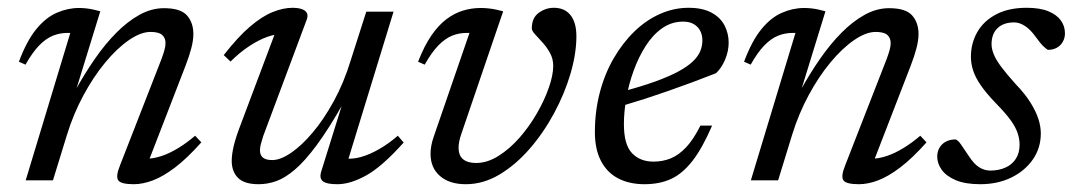

<svg xmlns="http://www.w3.org/2000/svg" viewBox="-20 -463 2759 493"><path d="M45.5 -297 28.5 -304.5Q48.5 -358 73 -388Q97.5 -418 125.8 -430.2Q154 -442.5 182.5 -442.5Q192 -442.5 201.2 -441.5Q210.5 -440.5 219.5 -438.5Q228.5 -436.5 237.5 -434L175 -231H173.5Q197 -273.5 223.5 -311.8Q250 -350 278.8 -379Q307.5 -408 338.2 -425Q369 -442 401 -442Q443.5 -442 460 -423.5Q476.5 -405 476.5 -375.5Q476.5 -359.5 471.2 -339.2Q466 -319 456.5 -294.5L356.5 -36V-55.5Q373.5 -55.5 394.2 -62.2Q415 -69 437.2 -82.5Q459.5 -96 481 -114.5L497 -97.5Q460.5 -56.5 429.5 -33Q398.5 -9.5 372.5 0.2Q346.5 10 323.5 10Q291 10 283.8 0.2Q276.5 -9.5 288 -38L394.5 -311Q399 -323 402 -333.5Q405 -344 405 -352.5Q405 -365.5 396.5 -373.2Q388 -381 366.5 -381Q341.5 -381 311 -360Q280.5 -339 250.2 -302.5Q220 -266 194.2 -218.2Q168.5 -170.5 152 -117L116 0H46L160.5 -378.5Q159 -378.5 157.2 -378.5Q155.5 -378.5 153.5 -378.5Q134 -378.5 116.2 -371.5Q98.5 -364.5 81 -346.8Q63.5 -329 45.5 -297Z M804 -20 859.5 -198H861.5Q824 -132 793.5 -90.8Q763 -49.5 737.5 -27.8Q712 -6 689.5 2Q667 10 644 10Q607.5 10 591.2 -6.2Q575 -22.5 575 -50Q575 -66.5 580.2 -88.5Q585.5 -110.5 597 -140.5L693.5 -397L707 -375.5Q689.5 -376.5 666.8 -368.5Q644 -360.5 619.5 -344.2Q595 -328 572 -305L554.5 -321.5Q591.5 -369 622.5 -395.2Q653.5 -421.5 680.5 -432.2Q707.5 -443 731.5 -443Q753.5 -443 763.5 -435Q773.5 -427 767 -411L656 -114Q652.5 -103 650 -93.8Q647.5 -84.5 647.5 -77Q647.5 -65 655 -58.5Q662.5 -52 679 -52Q700 -52 727.2 -70.5Q754.5 -89 783 -122.8Q811.5 -156.5 837.2 -203.5Q863 -250.5 880.5 -308L920.5 -433H990.5L870 -40L869 -56Q886 -54 908 -60.2Q930 -66.5 954.2 -80.5Q978.5 -94.5 1001.5 -114.5L1016.5 -97Q961 -35 920.2 -12.5Q879.5 10 846.5 10Q819 10 809.5 2.8Q800 -4.5 804 -20Z M1460 -370Q1460 -325.5 1445 -274.2Q1430 -223 1403 -172.8Q1376 -122.5 1340.2 -81.2Q1304.5 -40 1262.8 -15Q1221 10 1176 10Q1134 10 1109.8 -11Q1085.5 -32 1085.5 -68Q1085.5 -88.5 1093.5 -111.5L1185.5 -378.5Q1183.5 -378.5 1181.8 -378.5Q1180 -378.5 1178 -378.5Q1159 -378.5 1141.2 -371.5Q1123.5 -364.5 1106 -346.8Q1088.5 -329 1070.5 -297L1053.5 -304.5Q1069 -344.5 1087.2 -371.2Q1105.5 -398 1126 -413.5Q1146.5 -429 1168.8 -435.8Q1191 -442.5 1214 -442.5Q1224 -442.5 1233.8 -441.5Q1243.5 -440.5 1253.2 -438.5Q1263 -436.5 1272 -434L1164.5 -119Q1161 -109 1159.2 -100Q1157.5 -91 1157.5 -84Q1157.5 -63.5 1169.2 -54Q1181 -44.5 1202.5 -44.5Q1231 -44.5 1259.8 -62.5Q1288.5 -80.5 1313.8 -109.2Q1339 -138 1358.5 -171.8Q1378 -205.5 1389.2 -237.8Q1400.5 -270 1400.5 -294Q1400.5 -312 1392.2 -327Q1384 -342 1373 -354Q1362 -366 1353.8 -375Q1345.5 -384 1345.5 -390Q1345.5 -417 1363.2 -430Q1381 -443 1402 -443Q1430 -443 1445 -424Q1460 -405 1460 -370Z M1734 -407.5Q1704.5 -407.5 1680.2 -390.5Q1656 -373.5 1637.8 -344.8Q1619.5 -316 1607 -281.5Q1594.5 -247 1588.2 -211.2Q1582 -175.5 1582 -144.5Q1582 -91.5 1602.8 -69.8Q1623.5 -48 1658 -48Q1681.5 -48 1702 -56.2Q1722.5 -64.5 1741.5 -84.5Q1760.5 -104.5 1778.5 -140.5H1808.5Q1783.5 -82.5 1758 -49.8Q1732.5 -17 1703 -3.5Q1673.5 10 1635 10Q1596 10 1567.2 -5Q1538.5 -20 1523 -50Q1507.5 -80 1507.5 -123.5Q1507.5 -177 1520 -225Q1532.5 -273 1555.5 -312.8Q1578.5 -352.5 1608.5 -381.8Q1638.5 -411 1674.2 -427Q1710 -443 1748 -443Q1784 -443 1807 -430.5Q1830 -418 1840.5 -397.5Q1851 -377 1851 -353.5Q1851 -331.5 1841.8 -309.8Q1832.5 -288 1818.5 -275Q1788 -263 1757.8 -251.8Q1727.5 -240.5 1696.8 -229.8Q1666 -219 1635.8 -209.2Q1605.5 -199.5 1575 -190.5L1576.5 -227.5Q1627.5 -241 1663.8 -254.2Q1700 -267.5 1723.2 -280.2Q1746.5 -293 1759.8 -306Q1773 -319 1778.2 -332Q1783.5 -345 1783.5 -359Q1783.5 -373.5 1777.8 -384.2Q1772 -395 1761.2 -401.2Q1750.5 -407.5 1734 -407.5Z M1907.5 -297 1890.5 -304.5Q1910.5 -358 1935 -388Q1959.5 -418 1987.8 -430.2Q2016 -442.5 2044.5 -442.5Q2054 -442.5 2063.2 -441.5Q2072.5 -440.5 2081.5 -438.5Q2090.5 -436.5 2099.5 -434L2037 -231H2035.5Q2059 -273.5 2085.5 -311.8Q2112 -350 2140.8 -379Q2169.5 -408 2200.2 -425Q2231 -442 2263 -442Q2305.5 -442 2322 -423.5Q2338.5 -405 2338.5 -375.5Q2338.5 -359.5 2333.2 -339.2Q2328 -319 2318.5 -294.5L2218.5 -36V-55.5Q2235.5 -55.5 2256.2 -62.2Q2277 -69 2299.2 -82.5Q2321.5 -96 2343 -114.5L2359 -97.5Q2322.5 -56.5 2291.5 -33Q2260.5 -9.5 2234.5 0.2Q2208.5 10 2185.5 10Q2153 10 2145.8 0.2Q2138.5 -9.5 2150 -38L2256.5 -311Q2261 -323 2264 -333.5Q2267 -344 2267 -352.5Q2267 -365.5 2258.5 -373.2Q2250 -381 2228.5 -381Q2203.5 -381 2173 -360Q2142.5 -339 2112.2 -302.5Q2082 -266 2056.2 -218.2Q2030.5 -170.5 2014 -117L1978 0H1908L2022.5 -378.5Q2021 -378.5 2019.2 -378.5Q2017.5 -378.5 2015.5 -378.5Q1996 -378.5 1978.2 -371.5Q1960.5 -364.5 1943 -346.8Q1925.5 -329 1907.5 -297Z M2434 -105Q2440.5 -102 2447 -92.8Q2453.5 -83.5 2467.5 -62.5Q2481.5 -41 2495 -33Q2508.5 -25 2522.5 -25Q2544 -25 2561.2 -32.5Q2578.5 -40 2588.2 -55Q2598 -70 2598 -91.5Q2598 -106 2593 -121.2Q2588 -136.5 2574.8 -154.8Q2561.5 -173 2536.5 -198.5Q2512.5 -223.5 2498.5 -243.8Q2484.5 -264 2478.8 -281.8Q2473 -299.5 2473 -317Q2473 -352 2489.5 -380.8Q2506 -409.5 2538 -426.2Q2570 -443 2616 -443Q2650 -443 2671.5 -434.2Q2693 -425.5 2703.8 -410.8Q2714.5 -396 2714.5 -377.5Q2714.5 -365.5 2709 -355.8Q2703.5 -346 2693.8 -340.5Q2684 -335 2670.5 -335Q2665.5 -338 2658.5 -344.8Q2651.5 -351.5 2638.5 -369.5Q2625.5 -387.5 2611.5 -396.5Q2597.5 -405.5 2584 -405.5Q2557 -405.5 2541.5 -390.8Q2526 -376 2526 -349.5Q2526 -338 2531.5 -324Q2537 -310 2550.8 -291.5Q2564.5 -273 2588 -247Q2612.5 -221.5 2626.2 -199.2Q2640 -177 2646.2 -157.8Q2652.5 -138.5 2652.5 -120.5Q2652.5 -83 2632 -53.5Q2611.5 -24 2576.5 -7Q2541.5 10 2497 10Q2459 10 2434.5 -0.2Q2410 -10.5 2398.2 -26.8Q2386.5 -43 2386.5 -61Q2386.5 -73.5 2392.2 -83.5Q2398 -93.5 2408.5 -99.2Q2419 -105 2434 -105Z"/></svg>

Font: Newsreader 17pt
Style: Italic
Weight: 400
Italic angle: -17°
Version: Version 1.003